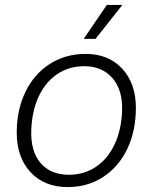

<svg xmlns="http://www.w3.org/2000/svg" viewBox="-20 -750 621 780"><path d="M48 -211Q48 -303 83 -376Q118 -449 182 -490Q246 -531 328 -531Q421 -531 476.5 -471Q532 -411 532 -312Q532 -218 497 -145Q462 -72 399 -31Q336 10 255 10Q160 10 104 -50.5Q48 -111 48 -211ZM476 -299Q479 -384 437 -432.5Q395 -481 322 -481Q260 -481 212.5 -449Q165 -417 137.5 -358.5Q110 -300 107 -222Q104 -135 145 -87.5Q186 -40 260 -40Q322 -40 370 -72.5Q418 -105 445.5 -163.5Q473 -222 476 -299ZM414 -730H477L368 -592H320Z"/></svg>

Font: Mona Sans Light
Style: Italic
Weight: 300
Italic angle: -11.7°
Designer: Deni Anggara
Foundry: GitHub
Version: Version 2.000